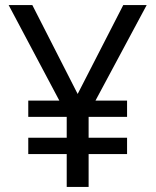

<svg xmlns="http://www.w3.org/2000/svg" viewBox="-20 -734 612 754"><path d="M285 -365 464 -714H556L355 -339H479V-275H328V-193H479V-129H328V0H242V-129H91V-193H242V-275H91V-339H213L14 -714H107Z"/></svg>

Font: Noto Sans Telugu
Style: Regular
Weight: 400
Designer: Jelle Bosma - Monotype Design Team
Foundry: Monotype Imaging Inc.
Version: Version 2.003